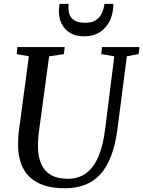

<svg xmlns="http://www.w3.org/2000/svg" viewBox="-20 -994 764 1024"><path d="M656.5 -694 606.5 -306Q595.5 -221.5 572.2 -161.2Q549 -101 514 -63.2Q479 -25.5 432 -7.8Q385 10 327 10Q240 10 185.2 -17.5Q130.5 -45 104.2 -95Q78 -145 76.5 -212.5Q76.5 -231 77 -250.8Q77.5 -270.5 80 -291L134 -694L69 -705.5L73 -743H325L321 -705.5L242 -693.5L188.5 -298.5Q185 -272.5 183.5 -249.5Q182 -226.5 182.5 -206.5Q183.5 -157.5 199.8 -119.8Q216 -82 251 -61.2Q286 -40.5 342.5 -40.5Q398 -40.5 438.2 -69.5Q478.5 -98.5 504.2 -157.5Q530 -216.5 541 -307.5L589.5 -693.5L520 -705.5L524 -743H724L719.5 -705.5ZM429 -800.5Q390.5 -800.5 364 -813.2Q337.5 -826 321.5 -847Q305.5 -868 299.2 -893.5Q293 -919 294.5 -944.5Q295.5 -953 296 -960Q296.5 -967 297.5 -973.5H346Q342.5 -943.5 349.5 -920.5Q356.5 -897.5 377.2 -885Q398 -872.5 434.5 -872.5Q472.5 -872.5 493.8 -888.2Q515 -904 524.8 -927.2Q534.5 -950.5 537 -973.5H584.5Q585 -926 567.2 -886.8Q549.5 -847.5 514.8 -824Q480 -800.5 429 -800.5Z"/></svg>

Font: Merriweather 48pt
Style: Italic
Weight: 400
Italic angle: -7.8°
Version: Version 2.101